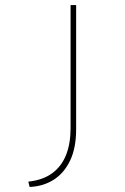

<svg xmlns="http://www.w3.org/2000/svg" viewBox="-20 -545 493 759"><path d="M97 194 92 173Q149 167 186 140Q223 113 241 68Q259 23 259 -38V-525H281V-34Q281 40 257 90Q233 140 191.5 166Q150 192 97 194Z"/></svg>

Font: Lexend Peta Thin
Style: Regular
Weight: 250
Version: Version 1.007